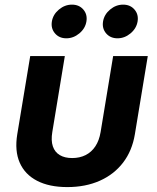

<svg xmlns="http://www.w3.org/2000/svg" viewBox="-20 -783 662 812"><path d="M264.6 8.2Q188.1 8.2 136.7 -18.5Q85.3 -45.1 63.4 -95.1Q41.5 -145 53 -215.2L107.8 -545.9H254.2L201.2 -224.6Q195.2 -188.6 203.5 -164.1Q211.8 -139.6 232.8 -127.1Q253.7 -114.6 285.1 -114.6Q317.1 -114.6 342 -127.1Q366.9 -139.6 383.2 -164.1Q399.5 -188.6 405.5 -224.6L458.5 -545.9H605L550.4 -215.2Q538.9 -145.5 500.6 -95.4Q462.2 -45.3 402 -18.6Q341.8 8.2 264.6 8.2ZM476.9 -621Q446.7 -621 428.8 -641.9Q411 -662.8 415.8 -692.3Q420.7 -721.8 445.6 -742.6Q470.4 -763.4 500.7 -763.4Q531 -763.4 548.8 -742.6Q566.7 -721.8 561.9 -692.3Q557 -662.8 532.1 -641.9Q507.1 -621 476.9 -621ZM260.5 -621Q230.3 -621 212.5 -641.9Q194.6 -662.8 199.4 -692.3Q204.3 -721.8 229.2 -742.6Q254.1 -763.4 284.3 -763.4Q314.6 -763.4 332.5 -742.6Q350.3 -721.8 345.5 -692.3Q340.7 -662.8 315.7 -641.9Q290.7 -621 260.5 -621Z"/></svg>

Font: Inter
Style: Italic
Weight: 400
Italic angle: -9.3988°
Designer: Rasmus Andersson
Foundry: rsms
Version: Version 4.001;git-66647c0bb